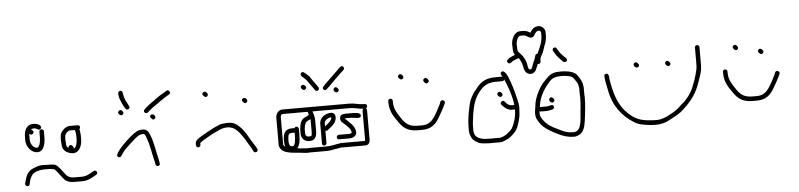

<svg xmlns="http://www.w3.org/2000/svg" viewBox="-38 -708 3712 892"><g transform="rotate(-5 1818.0 -262.0)"><path d="M58 4C65 6 69 3 71 -4L73 -15C77 -29 80 -36 88 -47C97 -58 121 -66 141 -66H164C171 -66 177 -65 183 -64C188 -64 191 -63 194 -60C211 -43 221 -22 239 -6C250 1 263 4 279 4H316C344 4 364 -10 382 -20C395 -27 385 -44 373 -39C357 -31 340 -17 316 -17H279C262 -17 250 -23 242 -33C230 -47 221 -62 208 -75C197 -86 184 -86 164 -86C157 -86 149 -86 141 -87C123 -87 109 -82 95 -76C70 -67 60 -47 53 -20L50 -9C49 -2 51 2 58 4ZM306 -210V-191C306 -180 301 -151 289 -151C291 -157 287 -161 283 -165C275 -173 265 -165 265 -156C257 -161 255 -167 255 -179C254 -187 254 -195 254 -202C254 -208 255 -213 256 -217C258 -223 270 -236 278 -236H302C304 -229 306 -220 306 -210ZM316 -257H278C270 -257 262 -253 253 -246C239 -234 233 -224 233 -202C233 -194 233 -186 234 -178C234 -148 252 -135 277 -130C312 -124 327 -160 327 -190V-210C327 -220 325 -230 323 -239C326 -241 327 -244 327 -247C327 -253 322 -257 316 -257ZM68 -225V-209C68 -181 87 -156 109 -150C148 -140 158 -183 158 -216V-243C158 -248 153 -253 148 -253C143 -253 137 -248 137 -243V-216C137 -200 132 -163 115 -170C100 -174 89 -191 89 -209V-237L91 -236C96 -231 101 -231 106 -236C114 -244 108 -250 102 -254C101 -255 100 -256 99 -256C103 -260 110 -260 116 -260C127 -260 137 -244 145 -257C154 -271 129 -281 117 -281C83 -285 68 -257 68 -225Z M506 -97C515 -109 521 -121 532 -130C549 -147 562 -159 581 -175C595 -185 596 -188 614 -190C626 -190 626 -182 630 -172C644 -138 649 -93 659 -56L661 -44C664 -31 685 -34 681 -49L679 -60C678 -67 676 -76 673 -88C666 -119 661 -153 650 -179C643 -198 636 -211 613 -211C604 -210 596 -209 590 -206C570 -196 546 -174 531 -159L517 -145C508 -136 502 -128 494 -117L489 -108C481 -96 499 -85 506 -97ZM647 -288 656 -296C675 -313 688 -319 709 -335C724 -346 731 -349 744 -358C752 -362 762 -366 755 -377C748 -387 739 -380 733 -375L719 -367C714 -364 706 -360 697 -353C675 -336 662 -329 642 -312L633 -303C622 -294 636 -279 647 -288ZM517 -388C518 -377 519 -367 523 -358C529 -344 530 -339 538 -325L544 -315C551 -303 570 -313 562 -325L557 -336C547 -352 541 -367 538 -390C537 -404 517 -401 517 -388ZM659 -260C664 -255 669 -249 676 -256C683 -263 679 -269 674 -274C664 -284 648 -270 659 -260ZM512 -292C517 -287 523 -282 530 -289C537 -296 532 -302 527 -307C518 -316 503 -301 512 -292Z M877 -117V-124C877 -125 878 -127 880 -128C895 -139 906 -144 926 -156C949 -169 953 -169 973 -179C1009 -194 1038 -186 1058 -162C1081 -137 1096 -106 1114 -77L1120 -65C1127 -53 1146 -64 1138 -76L1132 -87C1125 -99 1111 -118 1106 -129C1093 -154 1072 -184 1049 -198C1030 -210 1008 -208 985 -205C973 -204 955 -193 944 -189C933 -184 896 -163 885 -156C872 -148 856 -140 856 -124V-117C856 -111 860 -106 866 -106C872 -106 877 -111 877 -117ZM1091 -298C1096 -293 1101 -288 1108 -295C1115 -302 1111 -308 1106 -313C1095 -322 1080 -309 1091 -298ZM910 -343C915 -338 921 -332 928 -339C935 -346 930 -353 925 -358C915 -367 899 -353 910 -343Z M1511 -96C1511 -90 1516 -86 1522 -86H1569C1586 -86 1603 -95 1603 -111C1603 -126 1595 -139 1587 -149L1572 -164C1566 -171 1560 -175 1555 -180C1558 -181 1563 -181 1568 -181H1585C1601 -181 1629 -170 1631 -186C1634 -203 1601 -202 1585 -202H1568C1548 -202 1535 -200 1534 -183C1533 -166 1548 -159 1557 -150C1566 -141 1582 -128 1582 -111C1582 -110 1581 -110 1580 -110C1577 -108 1573 -107 1569 -107H1522C1516 -107 1511 -102 1511 -96ZM1493 -191C1494 -189 1493 -186 1491 -181C1485 -167 1470 -160 1461 -151V-166C1461 -180 1479 -191 1493 -191ZM1440 -166V-74C1440 -68 1444 -63 1450 -63C1456 -63 1461 -68 1461 -74V-132C1465 -130 1469 -130 1472 -133C1486 -145 1502 -154 1510 -172C1518 -190 1514 -212 1495 -212C1467 -212 1440 -194 1440 -166ZM1393 -113C1390 -112 1387 -111 1384 -111C1372 -111 1366 -116 1366 -129V-146C1367 -159 1369 -169 1375 -178C1380 -185 1389 -186 1397 -191V-135C1397 -131 1397 -113 1393 -113ZM1383 -90C1410 -90 1418 -108 1418 -135V-181C1418 -199 1414 -211 1409 -226H1585C1606 -226 1625 -218 1646 -218C1643 -215 1641 -212 1641 -209V-85C1641 -78 1641 -73 1640 -68H1538C1533 -69 1527 -68 1522 -67C1501 -64 1482 -58 1459 -58H1380C1373 -57 1366 -57 1359 -58L1335 -60C1334 -61 1332 -61 1329 -61C1326 -61 1325 -61 1324 -62C1336 -74 1339 -100 1339 -123V-151C1339 -156 1334 -162 1329 -162C1324 -162 1321 -160 1319 -155C1317 -156 1316 -156 1315 -156H1307C1273 -156 1265 -134 1265 -100C1265 -93 1266 -86 1267 -80C1267 -77 1268 -75 1270 -72C1266 -75 1260 -81 1260 -84V-213C1260 -218 1264 -226 1270 -226H1387C1387 -222 1390 -217 1391 -213C1387 -209 1381 -205 1376 -203C1354 -197 1347 -174 1345 -147V-129C1345 -105 1360 -90 1383 -90ZM1301 -73C1288 -73 1286 -86 1286 -100C1286 -109 1287 -133 1295 -133C1299 -134 1303 -135 1307 -135H1318V-123C1318 -108 1316 -68 1301 -73ZM1484 -323 1495 -333C1519 -357 1544 -383 1569 -405C1579 -415 1565 -431 1555 -420L1546 -412L1527 -393C1514 -381 1492 -360 1480 -348L1470 -337C1459 -328 1475 -312 1484 -323ZM1373 -393 1382 -385C1388 -380 1392 -375 1395 -372L1407 -355L1422 -334L1429 -324C1437 -312 1454 -324 1446 -336L1439 -346L1424 -367C1413 -382 1411 -389 1396 -401L1386 -409C1375 -419 1363 -402 1373 -393ZM1518 -310C1523 -305 1529 -301 1536 -308C1543 -315 1538 -320 1533 -325C1523 -336 1509 -320 1518 -310ZM1368 -335C1373 -330 1379 -325 1386 -332C1393 -339 1388 -345 1383 -350C1373 -359 1358 -345 1368 -335ZM1654 -239H1647C1626 -239 1606 -247 1585 -247H1270C1253 -247 1240 -230 1239 -214V-84C1239 -76 1243 -68 1251 -60C1263 -48 1287 -44 1309 -42C1311 -42 1319 -41 1333 -40L1357 -37C1365 -36 1373 -36 1381 -37H1459C1478 -37 1492 -42 1510 -44C1519 -45 1527 -49 1538 -47H1641C1659 -47 1664 -65 1662 -85V-209C1662 -213 1660 -216 1657 -218C1662 -221 1664 -224 1664 -228C1664 -234 1660 -239 1654 -239Z M1764 -243V-235C1764 -188 1790 -160 1810 -131C1828 -109 1850 -96 1889 -96H1910C1954 -96 1975 -119 1991 -147C2004 -169 2015 -188 2025 -211C2030 -223 2010 -231 2005 -219C2002 -210 1999 -203 1994 -195L1985 -177C1968 -149 1955 -117 1910 -117H1889C1849 -117 1832 -135 1816 -159C1803 -179 1785 -202 1785 -235V-243C1785 -249 1780 -253 1774 -253C1768 -253 1764 -249 1764 -243ZM1938 -316C1943 -311 1949 -306 1956 -313C1963 -320 1958 -326 1953 -331C1942 -342 1927 -327 1938 -316ZM1822 -345C1827 -340 1833 -334 1840 -341C1847 -348 1842 -355 1837 -360C1827 -369 1812 -355 1822 -345Z M2547 -408 2553 -398C2562 -382 2568 -378 2580 -364L2589 -355C2600 -346 2615 -359 2604 -370L2595 -379C2584 -390 2579 -394 2571 -408L2565 -418C2558 -431 2540 -420 2547 -408ZM2485 -365V-372C2485 -384 2492 -392 2497 -402C2505 -419 2507 -433 2515 -450C2518 -460 2520 -472 2520 -485V-499C2520 -513 2505 -529 2491 -529C2466 -529 2460 -517 2449 -502C2440 -508 2430 -513 2416 -513H2402C2375 -513 2360 -479 2360 -453C2361 -448 2361 -443 2361 -438C2361 -423 2362 -415 2369 -406C2355 -400 2344 -396 2334 -387C2323 -379 2336 -362 2347 -371C2354 -376 2359 -380 2369 -383L2379 -387C2380 -388 2382 -389 2383 -390L2386 -387C2390 -382 2393 -376 2395 -372C2405 -351 2401 -325 2420 -315C2437 -304 2457 -317 2461 -331C2464 -338 2469 -348 2471 -355C2472 -354 2474 -354 2475 -354C2481 -354 2485 -359 2485 -365ZM2499 -499V-485C2499 -455 2488 -433 2478 -411L2473 -401C2465 -401 2465 -400 2463 -394C2459 -379 2456 -372 2449 -358C2446 -350 2443 -335 2437 -333C2426 -328 2424 -343 2423 -350C2419 -380 2405 -399 2388 -416C2385 -419 2383 -422 2383 -425C2382 -428 2382 -433 2382 -438C2382 -444 2382 -449 2381 -454C2381 -466 2389 -492 2402 -492H2416C2432 -492 2439 -477 2453 -479C2472 -482 2467 -508 2491 -508C2494 -508 2499 -502 2499 -499ZM2512 -176C2517 -171 2523 -166 2530 -173C2537 -180 2532 -186 2527 -191C2517 -202 2503 -186 2512 -176ZM2275 -223C2280 -218 2285 -213 2292 -220C2299 -227 2294 -233 2289 -238C2280 -247 2264 -232 2275 -223ZM2578 -310C2570 -310 2561 -310 2552 -309C2519 -305 2504 -280 2485 -261C2471 -243 2457 -217 2449 -192C2443 -174 2443 -156 2439 -136C2437 -118 2440 -104 2447 -93L2459 -75C2473 -56 2498 -42 2520 -30L2540 -20C2560 -11 2580 -3 2608 -3C2615 -2 2622 -4 2631 -8C2653 -17 2661 -41 2665 -69C2670 -105 2675 -144 2675 -182C2674 -191 2674 -199 2674 -206V-228C2672 -251 2664 -267 2652 -282L2645 -292C2644 -294 2641 -295 2638 -296C2625 -306 2600 -310 2578 -310ZM2653 -226V-206C2653 -199 2653 -190 2654 -181C2654 -164 2652 -148 2651 -132C2645 -94 2652 -24 2609 -24C2604 -24 2600 -24 2595 -25C2584 -25 2573 -29 2565 -32C2534 -46 2495 -62 2476 -88C2466 -101 2457 -111 2460 -134V-135C2462 -134 2464 -133 2467 -133H2491C2502 -133 2512 -136 2521 -138C2534 -142 2529 -163 2515 -158C2507 -156 2500 -154 2491 -154H2467C2466 -154 2464 -154 2463 -153C2466 -174 2469 -190 2478 -208C2491 -235 2499 -245 2518 -267C2532 -284 2548 -289 2578 -289C2590 -289 2611 -286 2620 -282C2632 -277 2638 -263 2645 -253C2645 -252 2646 -252 2647 -251C2649 -243 2652 -236 2653 -226ZM2368 -163C2368 -172 2366 -182 2363 -195C2357 -220 2327 -349 2301 -333C2290 -327 2297 -318 2302 -311C2302 -310 2302 -310 2303 -309C2302 -310 2300 -310 2298 -310H2269C2225 -310 2201 -295 2181 -269C2162 -248 2145 -222 2138 -188C2132 -158 2125 -126 2125 -92V-73C2125 -58 2130 -49 2135 -38C2141 -27 2157 -17 2169 -12C2178 -9 2203 -7 2215 -7H2265C2279 -7 2292 -15 2303 -20C2315 -25 2336 -46 2343 -56C2354 -73 2360 -98 2365 -120C2365 -127 2368 -151 2368 -163ZM2146 -73V-92C2146 -98 2146 -104 2147 -110C2152 -156 2159 -201 2179 -233C2199 -263 2220 -289 2269 -289H2298C2305 -289 2309 -292 2309 -298V-297C2325 -260 2340 -221 2346 -174H2332C2323 -174 2315 -180 2309 -186L2302 -194C2293 -205 2277 -189 2286 -180L2294 -172C2302 -163 2316 -153 2332 -153H2347C2347 -119 2337 -89 2325 -67C2321 -60 2300 -42 2293 -38C2287 -35 2274 -28 2265 -28H2215C2177 -28 2146 -36 2146 -73Z M2775 -262C2775 -250 2783 -217 2785 -206C2798 -132 2837 -82 2890 -48C2913 -33 2934 -30 2969 -26C3004 -23 3019 -26 3043 -34C3062 -44 3104 -64 3119 -79C3132 -92 3139 -96 3153 -112C3179 -141 3196 -170 3209 -211C3218 -236 3226 -255 3226 -287V-367C3226 -373 3221 -377 3215 -377C3209 -377 3205 -373 3205 -367V-287C3205 -270 3201 -256 3197 -242L3190 -218C3186 -207 3183 -200 3181 -195C3172 -164 3143 -125 3119 -108C3104 -95 3101 -89 3079 -76C3054 -62 3045 -56 3019 -49C3000 -44 2957 -48 2938 -52C2907 -58 2886 -73 2867 -91C2835 -121 2817 -160 2805 -211C2803 -221 2796 -253 2796 -263C2795 -273 2794 -282 2783 -281C2772 -280 2774 -272 2775 -262ZM3064 -298C3069 -293 3075 -288 3082 -295C3089 -302 3083 -308 3078 -313C3068 -323 3054 -308 3064 -298ZM2917 -304C2922 -299 2929 -294 2936 -301C2943 -308 2937 -314 2932 -319C2922 -330 2908 -314 2917 -304Z M3325 -243V-235C3325 -188 3351 -160 3371 -131C3389 -109 3411 -96 3450 -96H3471C3515 -96 3536 -119 3552 -147C3565 -169 3576 -188 3586 -211C3591 -223 3571 -231 3566 -219C3563 -210 3560 -203 3555 -195L3546 -177C3529 -149 3516 -117 3471 -117H3450C3410 -117 3393 -135 3377 -159C3364 -179 3346 -202 3346 -235V-243C3346 -249 3341 -253 3335 -253C3329 -253 3325 -249 3325 -243ZM3499 -316C3504 -311 3510 -306 3517 -313C3524 -320 3519 -326 3514 -331C3503 -342 3488 -327 3499 -316ZM3383 -345C3388 -340 3394 -334 3401 -341C3408 -348 3403 -355 3398 -360C3388 -369 3373 -355 3383 -345Z"/></g></svg>

Font: Be Happy
Style: Regular
Weight: 500
Designer: Mew Too
Foundry: Cannot Into Space Fonts
Version: Version 0.9977